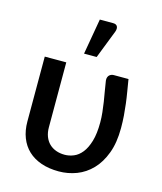

<svg xmlns="http://www.w3.org/2000/svg" viewBox="-113 -835 783 927"><g transform="rotate(15 278.0 -372.0)"><path d="M167.5 -510H60V-185.5C60 -155.8 64.7 -129 74 -105C83.3 -81 96.8 -60.7 114.5 -44C132.2 -27.3 153.9 -14.5 179.8 -5.5C205.6 3.5 235 8 268 8C298.7 8 328.2 2.6 356.8 -8.2C385.2 -19.1 410.5 -35.9 432.5 -58.8C454.5 -81.6 472.1 -110.6 485.2 -145.8C498.4 -180.9 505 -223 505 -272C505 -293.3 504.2 -313.8 502.8 -333.3C501.2 -352.8 499.3 -372.1 497 -391.3C494.7 -410.4 491.8 -429.8 488.5 -449.3C485.2 -468.8 481.8 -489 478.5 -510H405C401.3 -510 397.6 -509.3 393.7 -508C389.9 -506.7 386.5 -504.7 383.5 -502C380.5 -499.3 378.2 -495.7 376.5 -491C374.8 -486.3 374.3 -480.8 375 -474.5C377.3 -457.5 380.1 -440.5 383.2 -423.5C386.4 -406.5 389.2 -389.7 391.7 -373C394.2 -356.3 396.4 -339.6 398.2 -322.8C400.1 -305.9 401 -289 401 -272C401 -234.3 397.2 -203 389.7 -178C382.2 -153 372.5 -133 360.5 -118C348.5 -103 335 -92.4 320 -86.3C305 -80.1 290 -77 275 -77C259 -77 244.4 -79.4 231.2 -84.3C218.1 -89.1 206.7 -96.2 197.2 -105.5C187.7 -114.8 180.4 -126.3 175.2 -139.8C170.1 -153.3 167.5 -168.5 167.5 -185.5ZM239.5 -573H302.5L358 -715.5C361.7 -726.5 361.7 -735.3 358 -741.8C354.3 -748.3 347.3 -751.5 337 -751.5H270.5Z"/></g></svg>

Font: Lato Semibold
Style: Regular
Weight: 600
Designer: Lukasz Dziedzic
Foundry: tyPoland Lukasz Dziedzic
Version: Version 2.006; 2014-01-15